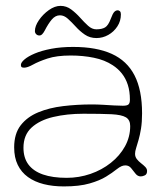

<svg xmlns="http://www.w3.org/2000/svg" viewBox="-20 -618 574 671"><path d="M203 33.5Q164.5 33.5 132.8 25.5Q101 17.5 77.8 0.8Q54.5 -16 42 -41.8Q29.5 -67.5 29.5 -103Q29.5 -150.5 52.2 -180Q75 -209.5 113.8 -225.5Q152.5 -241.5 201 -247.2Q249.5 -253 301 -253Q320 -253 340.2 -251.8Q360.5 -250.5 378.5 -249.5Q396.5 -248.5 409.5 -248.5Q424 -248.5 429 -253Q434 -257.5 434 -269.5Q434 -298.5 426.8 -321.2Q419.5 -344 406 -361Q392.5 -378 374 -390Q346 -408.5 308 -416.2Q270 -424 227 -424Q178 -424 146.2 -413.5Q114.5 -403 95.2 -392.2Q76 -381.5 64.5 -381.5Q58 -381.5 55.5 -383.5Q53 -385.5 53 -391Q53 -399.5 65.5 -410.2Q78 -421 101.5 -431Q125 -441 159 -447.5Q193 -454 235.5 -454Q317 -454 370.5 -429.8Q424 -405.5 450.2 -354.5Q476.5 -303.5 476.5 -222Q476.5 -191.5 472.8 -168.5Q469 -145.5 464.2 -129Q459.5 -112.5 455.8 -100.8Q452 -89 452 -80.5Q452 -70 458.2 -62Q464.5 -54 473 -47.5Q481.5 -41 487.8 -34.5Q494 -28 494 -20.5Q494 -9 486.2 -5.2Q478.5 -1.5 472 -1.5Q461 -1.5 453.5 -11.2Q446 -21 438.2 -30.5Q430.5 -40 418 -40Q411.5 -40 404.8 -37.2Q398 -34.5 386.5 -25.5Q373 -14.5 350.8 -0.8Q328.5 13 293 23.2Q257.5 33.5 203 33.5ZM213 3.5Q256 3.5 296 -10.2Q336 -24 367.2 -48.8Q398.5 -73.5 416.8 -106.5Q435 -139.5 435 -177.5Q435 -199 420 -208Q405 -217 369.5 -218.8Q334 -220.5 271.5 -220.5Q214 -220.5 166.2 -209.2Q118.5 -198 90.2 -172Q62 -146 62 -101.5Q62 -66.5 79.2 -43.2Q96.5 -20 130.2 -8.2Q164 3.5 213 3.5ZM117.5 -494Q111 -494 106.5 -498.5Q102 -503 102 -509.5Q102 -527 116 -547.5Q130 -568 150.8 -582.8Q171.5 -597.5 191.5 -597.5Q212 -597.5 228.8 -585Q245.5 -572.5 259.8 -556.5Q274 -540.5 287.8 -528Q301.5 -515.5 316.5 -515.5Q336 -515.5 347.2 -522.2Q358.5 -529 367 -552Q374 -571 379.5 -576.5Q385 -582 391.5 -582Q395.5 -582 399 -578.8Q402.5 -575.5 402.5 -568Q402.5 -544.5 390.2 -525.8Q378 -507 358.5 -496Q339 -485 317 -485Q294 -485 276.5 -497Q259 -509 244.8 -524.8Q230.5 -540.5 217.2 -552.5Q204 -564.5 189.5 -564.5Q173.5 -564.5 161 -549.8Q148.5 -535 136.5 -511.5Q132 -503 127.5 -498.5Q123 -494 117.5 -494Z"/></svg>

Font: Gluten Thin
Style: Regular
Weight: 100
Designer: Tyler Finck
Foundry: Etcetera Type Company
Version: Version 1.300